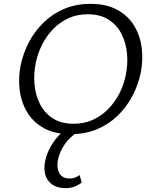

<svg xmlns="http://www.w3.org/2000/svg" viewBox="-20 -687 786 996"><path d="M347 9Q265 9 209 -21.5Q153 -52 121.5 -104Q90 -156 82 -220.5Q74 -285 88 -352Q101 -413 130.5 -469Q160 -525 206 -570Q252 -615 313 -641Q374 -667 449 -667Q532 -667 588.5 -636Q645 -605 676.5 -552.5Q708 -500 715.5 -435.5Q723 -371 709 -305Q696 -244 666 -187.5Q636 -131 590 -86.5Q544 -42 483 -16.5Q422 9 347 9ZM362 -45Q418 -45 463 -66Q508 -87 542.5 -122.5Q577 -158 599.5 -202.5Q622 -247 632 -295Q644 -352 639 -408Q634 -464 610.5 -510.5Q587 -557 543.5 -585Q500 -613 435 -613Q379 -613 334 -592Q289 -571 255 -535.5Q221 -500 198.5 -455.5Q176 -411 166 -363Q154 -306 159 -249.5Q164 -193 187.5 -147Q211 -101 254 -73Q297 -45 362 -45ZM320 289Q261 289 231.5 251.5Q202 214 214 150Q224 98 259 48Q294 -2 355 -42L394 -9Q342 22 314.5 63.5Q287 105 280 145Q273 186 288.5 212.5Q304 239 343 239Q358 239 370 234Q382 229 393 221L404 260Q384 275 364 282Q344 289 320 289Z"/></svg>

Font: Ysabeau
Style: Italic
Weight: 400
Italic angle: -12°
Designer: Christian Thalmann (Catharsis Fonts)
Version: Version 2.000;gftools[0.9.27.dev2+g8671c4b]